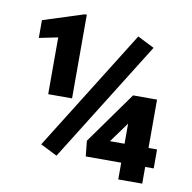

<svg xmlns="http://www.w3.org/2000/svg" viewBox="-79 -787 868 867"><g transform="rotate(10 354.5 -354.0)"><path d="M250 -708V-324.2H140.6V-584.5L54.7 -566.9V-648.4L240.7 -708ZM572.8 -612.8 225.6 -57.1 148.9 -95.7 496.1 -651.4ZM668 -163.6V-76.7H628.9V0H519V-76.7H356.4L349.1 -147.5L519 -385.3H628.9V-163.6ZM452.1 -163.6H519V-256.3L511.7 -245.6Z"/></g></svg>

Font: Vazirmatn RD UI Black
Style: Regular
Weight: 900
Designer: Saber Rastikerdar
Foundry: Saber Rastikerdar
Version: Version 33.003